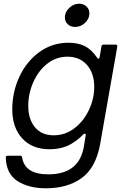

<svg xmlns="http://www.w3.org/2000/svg" viewBox="-20 -793 675 1033"><path d="M11 55Q11 45 21 45H89Q98 45 99 54Q113 145 240 145Q405 145 431 -3L441 -65V-68Q441 -73 437.5 -74Q434 -75 430 -71Q384 -26 342 -8Q300 10 247 10Q153 10 99.5 -48.5Q46 -107 46 -205Q46 -298 84.5 -380.5Q123 -463 192 -513Q261 -563 348 -563Q401 -563 437 -544.5Q473 -526 503 -482Q506 -477 510 -477Q514 -477 516 -485L526 -544Q528 -553 537 -553H602Q607 -553 609.5 -550Q612 -547 611 -542L519 -19Q496 109 420 164.5Q344 220 227 220Q135 220 74.5 181.5Q14 143 11 55ZM487 -326Q487 -399 448 -443.5Q409 -488 343 -488Q282 -488 234 -450Q186 -412 159 -350.5Q132 -289 132 -224Q132 -152 168 -108.5Q204 -65 269 -65Q331 -65 380.5 -103Q430 -141 458.5 -201.5Q487 -262 487 -326ZM329 -699Q329 -728 352.5 -750.5Q376 -773 406 -773Q430 -773 445.5 -758Q461 -743 461 -721Q461 -692 437.5 -670Q414 -648 384 -648Q360 -648 344.5 -662.5Q329 -677 329 -699Z"/></svg>

Font: Open Sauce Two
Style: Italic
Weight: 400
Italic angle: -10°
Designer: Alfredo Marco Pradil
Foundry: Creative Sauce Fz LLC
Version: Version 1.477